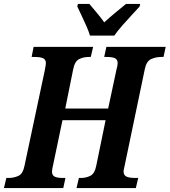

<svg xmlns="http://www.w3.org/2000/svg" viewBox="-41 -951 858 971"><path d="M-21 0 -9 -51H2Q29 -51 52 -61.5Q75 -72 83 -113L185 -593Q188 -608 189.5 -617.5Q191 -627 191 -632Q191 -649 178 -656Q165 -663 130 -663H119L129 -714H430L418 -663H408Q381 -663 359 -652Q337 -641 329 -600L289 -402H506L548 -599Q551 -609 552.5 -617.5Q554 -626 554 -632Q554 -649 541.5 -656Q529 -663 497 -663H486L497 -714H797L786 -663H775Q747 -663 723 -652Q699 -641 691 -600L590 -116Q588 -106 586 -97.5Q584 -89 584 -83Q584 -66 597.5 -58.5Q611 -51 646 -51H658L646 0H346L358 -51H369Q394 -51 416 -62Q438 -73 446 -114L493 -343H275L227 -114Q225 -105 223.5 -97Q222 -89 222 -83Q222 -65 235 -58Q248 -51 279 -51H290L279 0ZM414 -771Q408 -792 396 -819Q384 -846 371.5 -872.5Q359 -899 350 -918L353 -931H411Q425 -914 448 -887Q471 -860 486 -838Q510 -860 542.5 -887Q575 -914 596 -931H668L665 -918Q648 -899 624.5 -874Q601 -849 577.5 -822Q554 -795 537 -771Z"/></svg>

Font: Noto Serif Condensed
Style: Bold Italic
Weight: 700
Width: 3
Italic angle: -12°
Designer: Monotype Design Team
Foundry: Monotype Imaging Inc.
Version: Version 2.014